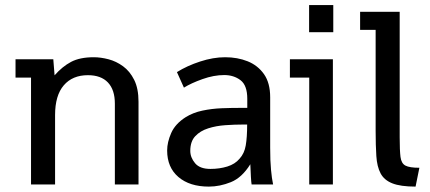

<svg xmlns="http://www.w3.org/2000/svg" viewBox="-20 -708 1649 737"><path d="M99.1 0V-410.2H39.6V-480.5H184.6L189.5 -418.9Q219.2 -452.6 252.9 -470.5Q286.6 -488.3 339.8 -488.3Q366.7 -488.3 396.5 -480.5Q426.3 -472.7 452.4 -453.6Q478.5 -434.6 495.1 -401.4Q511.7 -368.2 511.7 -317.4V0H420.9V-310.1Q420.9 -363.3 394.3 -391.4Q367.7 -419.4 317.4 -419.4Q258.3 -419.4 224.9 -380.6Q191.4 -341.8 191.4 -266.1V0Z M781.7 8.3Q708 8.3 664.8 -28.6Q621.6 -65.4 621.6 -130.4Q621.6 -162.1 637.2 -197.5Q652.8 -232.9 692.9 -258.3Q721.2 -275.9 757.1 -283.4Q793 -291 830.8 -292.5Q868.7 -293.9 902.8 -293.9H929.2V-328.6Q929.2 -380.4 903.3 -400.1Q877.4 -419.9 840.8 -419.9Q800.8 -419.9 757.1 -404.3Q713.4 -388.7 686 -371.6L659.2 -431.2Q698.2 -455.6 748.3 -471.9Q798.3 -488.3 844.2 -488.3Q891.6 -488.3 930.7 -472.7Q969.7 -457 993.4 -423.3Q1017.1 -389.6 1017.1 -334.5V-141.1Q1017.1 -89.8 1020.3 -56.2Q1023.4 -22.5 1028.3 0H945.8Q944.3 -8.3 943.1 -29.5Q941.9 -50.8 940.9 -77.6Q908.7 -25.9 866.2 -8.8Q823.7 8.3 781.7 8.3ZM787.6 -59.6Q822.8 -59.6 852.5 -68.8Q882.3 -78.1 899.4 -98.6Q918 -118.7 923.3 -149.9Q928.7 -181.2 928.7 -230H914.6Q880.9 -230 845.2 -227.5Q809.6 -225.1 779.1 -215.3Q748.5 -205.6 729.5 -185.3Q710.4 -165 710.4 -128.9Q710.4 -103.5 728.8 -81.5Q747.1 -59.6 787.6 -59.6Z M1257.8 -480.5V0H1167V-410.2H1092.8V-480.5ZM1166.5 -584.5V-688.5H1259.3V-584.5Z M1575.2 8.3Q1517.6 8.3 1486.1 -4.2Q1454.6 -16.6 1440.9 -42.5Q1427.2 -68.4 1424.6 -108.9Q1421.9 -149.4 1421.9 -205.6V-593.3H1362.3V-662.6H1514.2V-180.7Q1514.2 -130.9 1517.3 -105.7Q1520.5 -80.6 1536.4 -72.3Q1552.2 -64 1589.8 -64Z"/></svg>

Font: Shanti
Style: Regular
Weight: 400
Designer: Vernon Adams
Foundry: Vernon Adams
Version: Version 1.100; ttfautohint (v1.8.4)